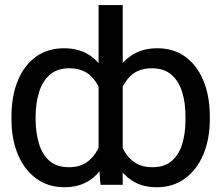

<svg xmlns="http://www.w3.org/2000/svg" viewBox="-20 -748 895 777"><path d="M829.1 -275.4V-265.6Q829.1 -185.5 803 -123.3Q776.9 -61 728.5 -25.6Q680.2 9.8 613.3 9.8Q566.4 9.8 530.3 -8.1Q494.1 -25.9 468 -60.1Q441.9 -94.2 426.3 -143.6Q410.6 -192.9 405.3 -255.9V-287.1Q412.6 -371.1 438.2 -430.4Q463.9 -489.7 508.3 -521.2Q552.7 -552.7 616.2 -552.7Q682.6 -552.7 730 -518.3Q777.3 -483.9 803.2 -421.6Q829.1 -359.4 829.1 -275.4ZM730.5 -265.6V-275.4Q731 -330.1 717.5 -374.5Q704.1 -418.9 674.1 -445.3Q644 -471.7 594.7 -471.7Q531.2 -471.7 497.3 -429.2Q463.4 -386.7 452.1 -327.1V-215.8Q462.4 -175.3 479.7 -142.3Q497.1 -109.4 525.6 -90.3Q554.2 -71.3 596.7 -71.3Q646 -71.3 675.3 -96.9Q704.6 -122.6 717.8 -166.7Q731 -210.9 730.5 -265.6ZM378.9 -102.5V-727.5H476.6V0H386.7ZM26.4 -265.6V-275.4Q26.4 -359.4 52 -421.6Q77.6 -483.9 125.2 -518.3Q172.9 -552.7 239.3 -552.7Q303.2 -552.7 347.4 -521.2Q391.6 -489.7 417 -430.4Q442.4 -371.1 449.2 -287.1V-255.9Q444.3 -192.9 428.7 -143.6Q413.1 -94.2 387.2 -60.1Q361.3 -25.9 324.7 -8.1Q288.1 9.8 241.2 9.8Q174.8 9.8 126.5 -25.6Q78.1 -61 52.2 -123.3Q26.4 -185.5 26.4 -265.6ZM124 -275.4V-265.6Q124.5 -210.9 137.7 -166.7Q150.9 -122.6 180.4 -96.9Q210 -71.3 258.8 -71.3Q301.3 -71.3 329.6 -90.3Q357.9 -109.4 375.2 -142.3Q392.6 -175.3 402.3 -215.8V-327.1Q392.1 -386.7 358.2 -429.2Q324.2 -471.7 260.7 -471.7Q211.4 -471.7 181.4 -445.3Q151.4 -418.9 137.9 -374.5Q124.5 -330.1 124 -275.4Z"/></svg>

Font: Inter Tight
Style: Regular
Weight: 400
Designer: Rasmus Andersson
Foundry: rsms
Version: Version 3.002